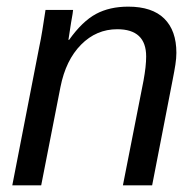

<svg xmlns="http://www.w3.org/2000/svg" viewBox="-20 -558 590 578"><path d="M350 0 412 -315Q416 -337 418 -355Q420 -373 420 -388Q420 -470 333 -470Q270 -470 224 -423.5Q178 -377 162 -296L104 0H17L98 -416Q103 -439 107.5 -467Q112 -495 117 -528H200Q200 -523 194 -490L186 -438H188Q228 -494 269 -516Q310 -538 366 -538Q438 -538 474.5 -502Q511 -466 511 -399Q511 -383 508 -363.5Q505 -344 500 -319L438 0Z"/></svg>

Font: Libra Sans Modern
Style: Italic
Weight: 400
Italic angle: -12°
Foundry: Stefan Peev, Context Ltd
Version: Version 1.000